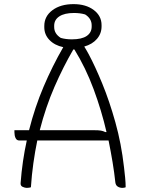

<svg xmlns="http://www.w3.org/2000/svg" viewBox="-20 -902 690 932"><path d="M130 7Q126 8 122 9Q118 10 110 10Q101 10 90 5Q79 0 80 -13Q84 -67 91.5 -118.5Q99 -170 110 -220H74Q61 -220 55.5 -232Q50 -244 50 -260V-270H121Q149 -381 191.5 -481Q234 -581 287 -673Q245 -682 220 -708Q195 -734 195 -770V-776Q195 -823 234.5 -852.5Q274 -882 337 -882Q397 -882 435 -853.5Q473 -825 473 -780V-774Q473 -739 450.5 -713Q428 -687 389 -676Q398 -662 411 -638Q442 -580 476.5 -496Q511 -412 540 -308.5Q569 -205 582 -90Q585 -66 587.5 -39.5Q590 -13 590 7Q583 10 574 10Q562 10 552 4Q542 -2 540 -16Q535 -63 526.5 -114.5Q518 -166 507 -220H161Q150 -167 142 -110Q134 -53 130 7ZM339 -839Q293 -839 268 -822.5Q243 -806 243 -777V-771Q243 -738 275 -718Q299 -711 329 -711Q377 -711 401 -727.5Q425 -744 425 -773V-779Q425 -812 393 -832Q369 -839 339 -839ZM435 -270Q459 -270 470 -268Q481 -266 491 -261H497Q473 -365 434.5 -469Q396 -573 341 -662H336Q287 -578 244.5 -480.5Q202 -383 173 -270Z"/></svg>

Font: Recursive Sn Csl St Lt
Style: Regular
Weight: 300
Version: Version 1.079;hotconv 1.0.112;makeotfexe 2.5.65598; ttfautoh